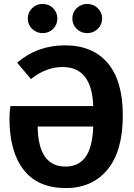

<svg xmlns="http://www.w3.org/2000/svg" viewBox="-20 -938 682 974"><path d="M312 -93Q378 -93 413.5 -141Q449 -189 453 -296H171Q174 -93 312 -93ZM310 -708Q450 -708 526.5 -618Q603 -528 603 -353Q603 -172 525.5 -78Q448 16 314 16Q172 16 100 -76.5Q28 -169 28 -337Q28 -368 33 -400H453Q446 -598 298 -598Q213 -598 137 -537L67 -620Q169 -708 310 -708ZM422 -770Q391 -770 369 -791.5Q347 -813 347 -844Q347 -875 369 -896.5Q391 -918 422 -918Q454 -918 476 -896.5Q498 -875 498 -844Q498 -813 476 -791.5Q454 -770 422 -770ZM196 -770Q165 -770 143 -791.5Q121 -813 121 -844Q121 -875 143 -896.5Q165 -918 196 -918Q228 -918 249.5 -896.5Q271 -875 271 -844Q271 -813 249.5 -791.5Q228 -770 196 -770Z"/></svg>

Font: FiraSans
Style: Regular
Weight: 600
Designer: Carrois Corporate & Edenspiekermann AG
Foundry: Carrois Corporate GbR & Edenspiekermann AG
Version: Version 3.106;PS 003.106;hotconv 1.0.70;makeotf.lib2.5.58329